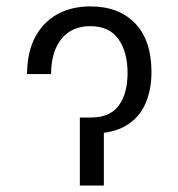

<svg xmlns="http://www.w3.org/2000/svg" viewBox="-20 -573 551 593"><path d="M63.5 -344.2Q64 -412.1 88.6 -458.5Q113.3 -504.9 157.2 -529.1Q201.2 -553.2 259.3 -553.2Q347.2 -553.2 397.5 -500.7Q447.8 -448.2 447.8 -350.6Q447.8 -294.9 428.7 -252Q409.7 -209 368.9 -184.8Q328.1 -160.6 263.7 -160.6H243.7V-210H259.8Q319.8 -210 346.9 -247.1Q374 -284.2 374 -347.2Q374 -412.1 345.9 -452.1Q317.9 -492.2 258.8 -492.2Q202.1 -492.2 170.2 -453.4Q138.2 -414.6 137.7 -344.2ZM226.6 -210H300.8V0H226.6Z"/></svg>

Font: Inter 20pt Light
Style: Regular
Weight: 300
Version: Version 4.001;git-66647c0bb